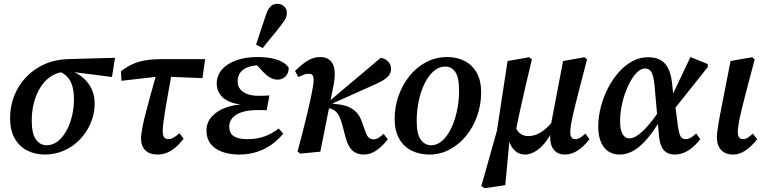

<svg xmlns="http://www.w3.org/2000/svg" viewBox="-20 -799 4032 1010"><path d="M216 14Q164 14 122.5 -7.5Q81 -29 57 -71.5Q33 -114 33 -177Q33 -240 55 -295.5Q77 -351 117.5 -393.5Q158 -436 214 -461Q270 -486 337 -488L585 -495L569 -394L350 -422H323Q288 -419 260.5 -404.5Q233 -390 212 -365.5Q191 -341 176.5 -309.5Q162 -278 154.5 -241Q147 -204 147 -164Q147 -97 168.5 -66Q190 -35 226 -35Q257 -35 283 -55Q309 -75 328.5 -109.5Q348 -144 358.5 -187.5Q369 -231 369 -278Q369 -316 361 -344.5Q353 -373 336 -392.5Q319 -412 293 -422L324 -434Q370 -425 404.5 -400Q439 -375 458.5 -338Q478 -301 478 -255Q478 -201 457.5 -152.5Q437 -104 401.5 -66.5Q366 -29 318 -7.5Q270 14 216 14Z M619 -374 616 -424Q646 -447 676 -461Q706 -475 744.5 -481.5Q783 -488 838 -488H1059L1045 -388L848 -396H811ZM809 14Q768 14 745 -8Q722 -30 722 -70Q722 -82 724 -98Q726 -114 731 -139Q736 -164 746 -202.5Q756 -241 771.5 -297.5Q787 -354 809 -433L887 -435Q874 -360 864.5 -308Q855 -256 849.5 -221.5Q844 -187 841 -165.5Q838 -144 837 -131Q836 -118 836 -108Q836 -86 843.5 -76.5Q851 -67 865 -67Q879 -67 893 -75Q907 -83 924 -98L946 -69Q924 -41 902 -22.5Q880 -4 857 5Q834 14 809 14Z M1239 14Q1187 14 1148 -0.5Q1109 -15 1087.5 -43Q1066 -71 1066 -112Q1066 -154 1093.5 -185Q1121 -216 1167.5 -233Q1214 -250 1270 -250L1268 -247Q1222 -250 1189 -263.5Q1156 -277 1138 -301.5Q1120 -326 1120 -359Q1120 -401 1147 -432.5Q1174 -464 1222.5 -481.5Q1271 -499 1334 -499Q1378 -499 1411 -492Q1444 -485 1466 -472.5Q1488 -460 1499 -442Q1498 -412 1481 -396Q1464 -380 1439 -380Q1419 -380 1400 -391.5Q1381 -403 1362 -423L1318 -471H1411L1414 -448Q1394 -453 1377 -454Q1360 -455 1340 -455Q1307 -455 1282 -445Q1257 -435 1243.5 -416.5Q1230 -398 1230 -370Q1230 -347 1243.5 -330Q1257 -313 1281.5 -304Q1306 -295 1339 -295Q1359 -295 1369.5 -295.5Q1380 -296 1397 -297L1383 -219Q1374 -220 1361 -220Q1348 -220 1334 -220Q1287 -220 1254 -209.5Q1221 -199 1203.5 -179.5Q1186 -160 1186 -134Q1186 -98 1210 -82.5Q1234 -67 1280 -67Q1331 -67 1370.5 -81Q1410 -95 1446 -123L1470 -96Q1443 -63 1408.5 -38.5Q1374 -14 1331.5 0Q1289 14 1239 14ZM1327 -564Q1340 -603 1353 -643Q1366 -683 1379 -721Q1386 -743 1395 -755.5Q1404 -768 1415 -773.5Q1426 -779 1438 -779Q1460 -779 1474.5 -765.5Q1489 -752 1489 -731Q1489 -714 1481 -699Q1473 -684 1456 -663Q1433 -633 1409 -604.5Q1385 -576 1362 -546Z M1545 -2Q1562 -64 1574 -111.5Q1586 -159 1595 -197Q1604 -235 1611.5 -268.5Q1619 -302 1625 -336Q1630 -362 1630 -378Q1630 -394 1624.5 -402.5Q1619 -411 1606 -411Q1591 -411 1579 -406.5Q1567 -402 1549 -394L1532 -426Q1572 -465 1602 -482Q1632 -499 1665 -499Q1697 -499 1716 -482Q1735 -465 1739.5 -431.5Q1744 -398 1734 -347L1665 -1L1559 9ZM1893 14Q1858 14 1835 -6Q1812 -26 1799 -72L1782 -137Q1769 -186 1754 -204.5Q1739 -223 1714 -229L1691 -234V-255H1701L1728 -280L1983 -495Q2006 -491 2021.5 -475.5Q2037 -460 2037 -437Q2037 -411 2017 -392.5Q1997 -374 1944 -351L1712 -247L1718 -255L1761 -250Q1794 -246 1818 -234.5Q1842 -223 1858.5 -204Q1875 -185 1884 -157L1900 -113Q1909 -85 1919.5 -75.5Q1930 -66 1946 -66Q1958 -66 1971 -74Q1984 -82 1998 -95L2020 -66Q1992 -30 1960.5 -8Q1929 14 1893 14Z M2238 14Q2187 14 2145.5 -6.5Q2104 -27 2080 -69Q2056 -111 2056 -172Q2056 -238 2077 -296.5Q2098 -355 2135.5 -401Q2173 -447 2223.5 -473Q2274 -499 2332 -499Q2384 -499 2424.5 -478Q2465 -457 2488 -416Q2511 -375 2511 -313Q2511 -249 2490.5 -190Q2470 -131 2432.5 -85Q2395 -39 2345.5 -12.5Q2296 14 2238 14ZM2248 -35Q2281 -35 2308 -60Q2335 -85 2354.5 -126.5Q2374 -168 2384.5 -218.5Q2395 -269 2395 -321Q2395 -392 2375 -420.5Q2355 -449 2322 -449Q2289 -449 2261.5 -425Q2234 -401 2214 -360.5Q2194 -320 2183 -269Q2172 -218 2172 -164Q2172 -93 2193.5 -64Q2215 -35 2248 -35Z M2530 191 2512 180 2594 -111 2650 -478 2764 -498 2778 -486Q2759 -408 2745.5 -350Q2732 -292 2722.5 -248.5Q2713 -205 2705.5 -170.5Q2698 -136 2692 -103L2662 -82L2638 175ZM2743 14Q2717 14 2698 1Q2679 -12 2667 -35Q2655 -58 2650 -89L2687 -148Q2695 -114 2714 -98.5Q2733 -83 2759 -83Q2780 -83 2802 -91.5Q2824 -100 2847 -119Q2870 -138 2893 -168L2905 -126H2892Q2872 -78 2846 -47Q2820 -16 2793.5 -1Q2767 14 2743 14ZM2951 14Q2915 14 2894.5 -10Q2874 -34 2874 -77Q2874 -92 2876.5 -110Q2879 -128 2882 -143L2879 -148L2942 -478L3055 -498L3068 -486L3031 -344Q3018 -294 3008.5 -255.5Q2999 -217 2992.5 -188Q2986 -159 2983 -138.5Q2980 -118 2980 -103Q2980 -85 2986.5 -76Q2993 -67 3007 -67Q3020 -67 3032.5 -75Q3045 -83 3059 -96L3081 -67Q3051 -28 3018.5 -7Q2986 14 2951 14Z M3240 14Q3187 14 3157 -24.5Q3127 -63 3127 -134Q3127 -184 3140.5 -236Q3154 -288 3178 -335Q3202 -382 3235 -419Q3268 -456 3307 -477Q3346 -498 3389 -498Q3428 -498 3453.5 -484Q3479 -470 3494 -441Q3509 -412 3515 -365L3524 -279L3530 -260L3546 -137Q3552 -95 3560.5 -81Q3569 -67 3587 -67Q3599 -67 3612.5 -74Q3626 -81 3642 -97L3664 -67Q3634 -28 3600 -7Q3566 14 3530 14Q3505 14 3487 3.5Q3469 -7 3459 -30Q3449 -53 3446 -90L3423 -351Q3418 -401 3406.5 -420Q3395 -439 3374 -439Q3354 -439 3334.5 -421.5Q3315 -404 3298.5 -375Q3282 -346 3269 -310Q3256 -274 3249 -235.5Q3242 -197 3242 -162Q3242 -114 3255.5 -92.5Q3269 -71 3290 -71Q3311 -71 3336 -88.5Q3361 -106 3391.5 -141.5Q3422 -177 3457 -229L3475 -185H3464Q3424 -116 3387 -72Q3350 -28 3314 -7Q3278 14 3240 14ZM3520 -216 3502 -267 3612 -499 3703 -462V-446Z M3836 14Q3796 14 3773.5 -10Q3751 -34 3751 -78Q3751 -87 3752.5 -100Q3754 -113 3757 -133.5Q3760 -154 3765.5 -184Q3771 -214 3780 -258L3823 -478L3937 -498L3950 -486L3917 -362Q3905 -317 3896 -281Q3887 -245 3880 -217Q3873 -189 3869 -168Q3865 -147 3863 -131Q3861 -115 3861 -103Q3861 -85 3868 -76Q3875 -67 3889 -67Q3902 -67 3914 -75Q3926 -83 3940 -96L3963 -67Q3932 -27 3900.5 -6.5Q3869 14 3836 14Z"/></svg>

Font: Source Serif 4 18pt SemiBold
Style: Italic
Weight: 600
Italic angle: -12°
Designer: Frank Grießhammer
Foundry: Adobe Systems Incorporated
Version: Version 4.004;hotconv 1.0.116;makeotfexe 2.5.65601